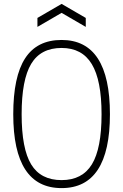

<svg xmlns="http://www.w3.org/2000/svg" viewBox="-20 -955 632 985"><path d="M296 10Q48 10 48 -369Q48 -562 109 -656Q170 -750 296 -750Q544 -750 544 -369Q544 10 296 10ZM296 -31Q402 -31 451.5 -112Q501 -193 501 -369Q501 -543 451 -626Q401 -709 296 -709Q189 -709 140 -627.5Q91 -546 91 -369Q91 -192 140 -111.5Q189 -31 296 -31ZM172 -863 296 -935 420 -863V-817L296 -889L172 -817Z"/></svg>

Font: Encode Sans Compressed
Style: ExtraLight
Weight: 200
Designer: Pablo Impallari, Andres Torresi
Foundry: Pablo Impallari, Andres Torresi
Version: Version 1.000; ttfautohint (v1.00) -l 8 -r 50 -G 200 -x 14 -